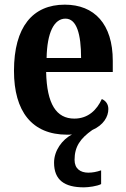

<svg xmlns="http://www.w3.org/2000/svg" viewBox="-20 -568 540 824"><path d="M340 236C360 236 397 231 414 222V163C394 170 376 173 359 173C325 173 300 156 300 118C300 61 325 26 376 -10C424 -31 445 -67 445 -100C445 -122 433 -136 417 -143C396 -97 359 -59 299 -59C222 -59 181 -121 178 -259H464V-307C464 -465 385 -548 258 -548C120 -548 40 -452 40 -264C40 -90 117 10 268 10C275 10 282 10 289 9C247 31 212 78 212 130C212 205 257 236 340 236ZM328 -319H180C182 -428 212 -488 261 -488C309 -488 328 -422 328 -319Z"/></svg>

Font: Noto Serif Tamil Condensed
Style: Bold
Weight: 700
Width: 3
Designer: Indian Type Foundry, Tom Grace, and the Monotype Design Team
Foundry: Monotype Imaging Inc.
Version: Version 2.004